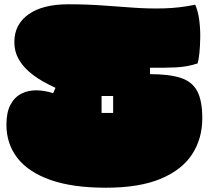

<svg xmlns="http://www.w3.org/2000/svg" viewBox="-20 -841 974 896"><path d="M474 35Q318 35 215 -1.5Q112 -38 61 -104Q10 -170 10 -259Q10 -317 29 -352.5Q48 -388 80 -404Q112 -420 150.5 -419.5Q189 -419 228 -406L239 -431Q211 -444 178 -462.5Q145 -481 115 -507Q85 -533 66 -567Q47 -601 47 -645Q47 -727 113 -774Q179 -821 299 -821Q384 -821 459.5 -815.5Q535 -810 606 -805Q677 -800 747.5 -802Q818 -804 891 -819Q904 -790 909.5 -749.5Q915 -709 914.5 -667.5Q914 -626 910.5 -593Q907 -560 902 -545Q854 -529 799.5 -526.5Q745 -524 680 -525V-495Q770 -495 823.5 -477.5Q877 -460 900.5 -415.5Q924 -371 924 -289Q924 -194 876.5 -121Q829 -48 729.5 -6.5Q630 35 474 35ZM454 -314H508V-393H454Z"/></svg>

Font: Oi
Style: Regular
Weight: 400
Designer: Kostas Bartsokas, Mohamad Dakak
Foundry: Foundry5
Version: Version 4.000